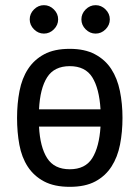

<svg xmlns="http://www.w3.org/2000/svg" viewBox="-20 -726 540 743"><path d="M150 -706Q172 -706 188.5 -689.5Q205 -673 205 -651Q205 -629 188.5 -612.5Q172 -596 150 -596Q128 -596 111.5 -612.5Q95 -629 95 -651Q95 -673 111.5 -689.5Q128 -706 150 -706ZM350 -706Q372 -706 388.5 -689.5Q405 -673 405 -651Q405 -629 388.5 -612.5Q372 -596 350 -596Q328 -596 311.5 -612.5Q295 -629 295 -651Q295 -673 311.5 -689.5Q328 -706 350 -706ZM250 -3Q190 -3 150.5 -24Q111 -45 87.5 -81Q64 -117 55 -165.5Q46 -214 46 -270Q46 -325 55.5 -374Q65 -423 88.5 -459Q112 -495 151 -516Q190 -537 250 -537Q308 -537 347.5 -516Q387 -495 410.5 -459Q434 -423 444 -374Q454 -325 454 -270Q454 -215 444.5 -166.5Q435 -118 411.5 -81.5Q388 -45 349 -24Q310 -3 250 -3ZM250 -470Q190 -470 162.5 -427Q135 -384 131 -303H369Q364 -384 337 -427Q310 -470 250 -470ZM250 -71Q310 -71 337 -114Q364 -157 369 -236H131Q135 -157 162.5 -114Q190 -71 250 -71Z"/></svg>

Font: D2Coding
Style: Regular
Weight: 400
Monospace: yes
Designer: Yong-Rak Park; Jeong-Hwan Yoon; Sang-Min Lee;
Foundry: NHN Corporation
Version: Version 1.3.2; Build 20180524